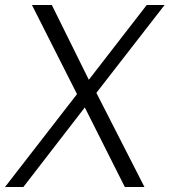

<svg xmlns="http://www.w3.org/2000/svg" viewBox="-29 -743 674 763"><path d="M545 0 354 -374 625 -723H554L324 -426L177 -723H98L277 -369L-9 0H64L308 -316L467 0Z"/></svg>

Font: United Sans ExtraLight
Style: Italic
Weight: 200
Italic angle: -8°
Designer: Pablo Impallari, Rodrigo Fuenzalida (Modified by Dan O. Williams)
Version: Version 1.000;PS 001.000;hotconv 1.0.88;makeotf.lib2.5.64775